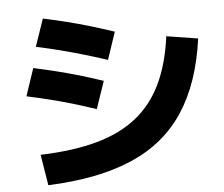

<svg xmlns="http://www.w3.org/2000/svg" viewBox="-56 -849 1112 955"><g transform="rotate(-5 500.0 -371.0)"><path d="M122 -111Q284 -116 402.5 -148.5Q521 -181 602 -245Q683 -309 730.5 -408Q778 -507 796 -644L953 -619Q923 -399 828.5 -255.5Q734 -112 566 -39.5Q398 33 147 43ZM420 -313Q358 -334 302 -350.5Q246 -367 191.5 -380.5Q137 -394 77 -407L123 -544Q183 -531 237.5 -517.5Q292 -504 348.5 -487.5Q405 -471 467 -450ZM497 -552Q433 -573 376.5 -589.5Q320 -606 263.5 -620.5Q207 -635 145 -648L192 -785Q254 -772 310 -758Q366 -744 423 -727Q480 -710 543 -689Z"/></g></svg>

Font: M PLUS 2 Thin ExtraBold
Style: Regular
Weight: 800
Version: Version 1.001